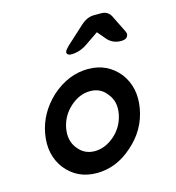

<svg xmlns="http://www.w3.org/2000/svg" viewBox="-110 -841 861 937"><g transform="rotate(-15 320.0 -372.0)"><path d="M353 -500Q451 -500 511 -425Q566 -351 548 -249Q530 -145 448 -73Q366 2 265 2Q166 2 107 -73Q52 -146 70 -249Q88 -350 169 -425Q254 -500 353 -500ZM442 -249Q453 -311 419 -351Q389 -393 335 -393Q281 -393 234 -351Q188 -310 176 -249Q165 -187 198 -146Q230 -104 283 -104Q336 -104 384 -146Q430 -187 442 -249ZM442 -662 376 -617Q337 -590 294 -590Q282 -590 276 -595.5Q270 -601 273 -610Q275 -617 292 -634L383 -717Q415 -746 450 -746H486Q520 -746 535 -717L576 -634Q584 -619 581 -610Q575 -590 546 -590Q506 -590 480 -617Z"/></g></svg>

Font: Quicksand
Style: Bold Italic
Weight: 700
Italic angle: -12°
Designer: Andrew Paglinawan
Foundry: Andrew Paglinawan
Version: 1.002